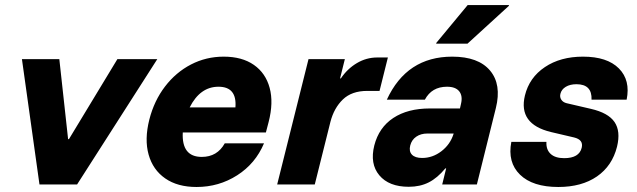

<svg xmlns="http://www.w3.org/2000/svg" viewBox="-20 -736 2540 766"><path d="M137.5 0 67.5 -500H216.7L251.7 -180.8H255L448.3 -500H607.5L287.5 0Z M764.2 10Q688.3 10 639.2 -24.2Q590 -58.3 572.9 -119.2Q555.8 -180 575.8 -259.2Q595 -334.2 638.3 -390.8Q681.7 -447.5 742.1 -478.8Q802.5 -510 872.5 -510Q945.8 -510 992.9 -477.1Q1040 -444.2 1055.8 -385.4Q1071.7 -326.7 1051.7 -249.2L1040.8 -207.5H709.2Q704.2 -110 785 -110Q846.7 -110 876.7 -164.2H1033.3Q999.2 -83.3 926.3 -36.7Q853.3 10 764.2 10ZM736.7 -307.5H919.2Q925.8 -390 851.7 -390Q778.3 -390 736.7 -307.5Z M1085.8 0 1210.8 -500H1355.8L1336.7 -423.3H1340Q1365.8 -461.7 1403.8 -484.2Q1441.7 -506.7 1485 -506.7H1527.5L1494.2 -373.3H1445Q1383.3 -373.3 1347.9 -339.2Q1312.5 -305 1298.3 -250L1235.8 0Z M1610.8 9.2Q1531.7 9.2 1493.3 -36.7Q1455 -82.5 1473.3 -155.8Q1491.7 -227.5 1549.2 -265.4Q1606.7 -303.3 1695 -303.3H1815L1819.2 -321.7Q1826.7 -353.3 1812.1 -371.7Q1797.5 -390 1763.3 -390Q1702.5 -390 1675 -338.3H1523.3Q1602.5 -510 1784.2 -510Q1888.3 -510 1935 -454.6Q1981.7 -399.2 1958.3 -305L1882.5 0H1744.2L1760 -64.2H1756.7Q1725 -25.8 1690.4 -8.3Q1655.8 9.2 1610.8 9.2ZM1664.2 -105.8Q1705.8 -105.8 1740.8 -132.5Q1775.8 -159.2 1789.2 -200.8L1790 -203.3H1685Q1659.2 -203.3 1640.8 -190.8Q1622.5 -178.3 1616.7 -155.8Q1610.8 -132.5 1623.3 -119.2Q1635.8 -105.8 1664.2 -105.8ZM1720 -561.7 1720.8 -565 1845.8 -715.8H2010.8L2010 -712.5L1845 -561.7Z M2207.5 10Q2105 10 2054.6 -39.2Q2004.2 -88.3 2020 -170H2160Q2158.3 -139.2 2176.7 -122.1Q2195 -105 2230.8 -105Q2290.8 -105 2300.8 -146.7Q2308.3 -178.3 2270.8 -187.5L2178.3 -209.2Q2046.7 -240.8 2074.2 -355Q2091.7 -426.7 2153.8 -468.3Q2215.8 -510 2305.8 -510Q2402.5 -510 2449.2 -462.9Q2495.8 -415.8 2480 -338.3H2340Q2342.5 -400 2280 -400Q2254.2 -400 2237.1 -389.6Q2220 -379.2 2215.8 -361.7Q2212.5 -348.3 2219.6 -337.9Q2226.7 -327.5 2240.8 -324.2L2337.5 -301.7Q2406.7 -285.8 2431.7 -249.2Q2456.7 -212.5 2441.7 -150.8Q2422.5 -74.2 2361.7 -32.1Q2300.8 10 2207.5 10Z"/></svg>

Font: Funnel Sans ExtraBold
Style: Italic
Weight: 800
Italic angle: -14.036°
Version: Version 1.000; Beta; Release 5; Build 24; ttfautohint (v1.8.